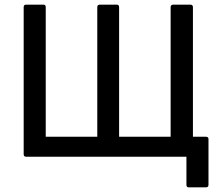

<svg xmlns="http://www.w3.org/2000/svg" viewBox="-20 -675 941 827"><path d="M793 132Q783 132 783 121V0H92Q82 0 82 -11V-644Q82 -655 92 -655H167Q177 -655 177 -644V-86H399V-644Q399 -655 410 -655H483Q493 -655 493 -644V-86H715V-644Q715 -655 726 -655H800Q811 -655 811 -644V-86H867Q878 -86 878 -76V121Q878 132 867 132Z"/></svg>

Font: Sofia Sans Medium
Style: Regular
Weight: 500
Designer: Botio Nikoltchev, Ani Petrova
Foundry: lettersoup
Version: Version 4.101; ttfautohint (v1.8.4.7-5d5b)